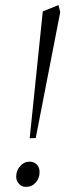

<svg xmlns="http://www.w3.org/2000/svg" viewBox="-20 -730 268 758"><path d="M43.9 -32.2Q43.9 -56.2 59.3 -74Q74.7 -91.8 97.2 -91.8Q113.3 -91.8 124.8 -80.8Q136.2 -69.8 136.2 -50.8Q136.2 -26.4 121.1 -9.3Q106 7.8 82 7.8Q65.9 7.8 54.9 -4.4Q43.9 -16.6 43.9 -32.2ZM97.2 -184.1 148.9 -685.1 210.9 -710 217.8 -682.1 121.1 -185.1Z"/></svg>

Font: Dihjauti
Style: Italic
Weight: 400
Italic angle: -9°
Designer: T. Christopher White
Version: Version 3.0.0